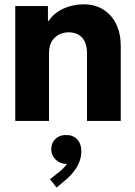

<svg xmlns="http://www.w3.org/2000/svg" viewBox="-20 -553 617 878"><path d="M49.8 -525.4H199.2V-457H202.1Q227.1 -493.7 269.5 -513.4Q312 -533.2 362.3 -533.2Q414.1 -533.2 452.4 -509.3Q490.7 -485.4 511.5 -442.4Q532.2 -399.4 532.2 -343.8V0H377.9V-310.5Q377.4 -356.9 355.5 -380.9Q333.5 -404.8 293.9 -405.3Q254.4 -404.8 229 -379.4Q203.6 -354 204.1 -308.6V0H49.8ZM208.5 266.6 255.4 229.5Q273.4 214.4 286.6 196.3H281.7Q265.1 196.3 249.5 187.7Q233.9 179.2 224.1 163.8Q214.4 148.4 214.4 128.9Q214.4 109.9 223.6 94.7Q232.9 79.6 248.5 71.8Q264.2 64 281.7 64.5Q312 63.5 331.8 83Q351.6 102.5 352.1 139.6Q351.6 204.1 288.6 262.7L238.8 304.7Z"/></svg>

Font: Reddit Sans Vanilla ExtraBold
Style: Regular
Weight: 800
Designer: Stephen Hutchings
Foundry: Reddit
Version: Version 1.013